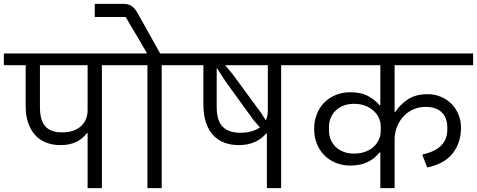

<svg xmlns="http://www.w3.org/2000/svg" viewBox="-40 -975 2472 995"><path d="M414 -285H410Q390 -257 356 -240Q322 -223 273 -223Q235 -223 202 -235Q169 -247 145 -272Q121 -297 107 -335.5Q93 -374 93 -426V-637H-20V-698H626V-637H488V0H414ZM167 -419Q167 -350 195.5 -319.5Q224 -289 281 -289Q344 -289 379 -320.5Q414 -352 414 -404V-637H167Z M724 -637H586V-698H722L691 -752L611 -887H451V-955H598Q627 -955 643.5 -943Q660 -931 674 -905L790 -698H936V-637H798V0H724Z M1343 -283H1339Q1316 -255 1280 -239Q1244 -223 1198 -223Q1158 -223 1124.5 -235Q1091 -247 1066.5 -272.5Q1042 -298 1028 -338Q1014 -378 1014 -434V-637H896V-698H1555V-637H1417V0H1343ZM1338 -352Q1348 -372 1348 -405V-637H1128V-636L1169 -586L1315 -387L1337 -352ZM1083 -421Q1083 -350 1114 -318.5Q1145 -287 1205 -287Q1237 -287 1262 -294Q1287 -301 1306 -314V-316L1276 -350L1126 -557L1085 -621H1083Z M1931 -185H1927Q1902 -153 1864.5 -135Q1827 -117 1775 -117Q1735 -117 1700.5 -131Q1666 -145 1641 -170Q1616 -195 1602 -230Q1588 -265 1588 -307Q1588 -349 1602 -384Q1616 -419 1641 -444Q1666 -469 1700.5 -483Q1735 -497 1775 -497Q1832 -497 1868 -477Q1904 -457 1927 -430H1931V-637H1515V-698H2412V-637H2005V-395H2009Q2032 -432 2073 -459.5Q2114 -487 2176 -487Q2213 -487 2245 -473.5Q2277 -460 2300 -436.5Q2323 -413 2336 -381.5Q2349 -350 2349 -313Q2349 -237 2307.5 -182Q2266 -127 2174 -107L2148 -174Q2216 -189 2247 -221.5Q2278 -254 2278 -303V-317Q2278 -338 2271.5 -357Q2265 -376 2251.5 -390.5Q2238 -405 2216.5 -413Q2195 -421 2165 -421Q2132 -421 2103 -408.5Q2074 -396 2052.5 -373.5Q2031 -351 2018 -319.5Q2005 -288 2005 -250V0H1931ZM1795 -179Q1828 -179 1854 -189Q1880 -199 1897.5 -215.5Q1915 -232 1924 -253Q1933 -274 1933 -295V-321Q1933 -342 1924 -362.5Q1915 -383 1897.5 -399.5Q1880 -416 1854 -426.5Q1828 -437 1795 -437Q1764 -437 1740 -427.5Q1716 -418 1699.5 -402Q1683 -386 1674 -364.5Q1665 -343 1665 -319V-297Q1665 -273 1674 -251.5Q1683 -230 1699.5 -214Q1716 -198 1740 -188.5Q1764 -179 1795 -179Z"/></svg>

Font: IBM Plex Sans Devanagari
Style: Regular
Weight: 400
Designer: Mike Abbink, Paul van der Laan, Pieter van Rosmalen, Erin McLaughlin
Foundry: Bold Monday
Version: Version 1.1